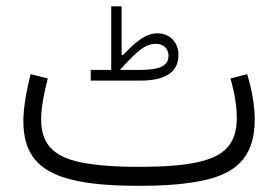

<svg xmlns="http://www.w3.org/2000/svg" viewBox="-20 -602 900 622"><path d="M726.6 -347.7C740.2 -300.3 747.1 -257.3 747.1 -218.8C747.1 -179.2 737.3 -148.4 717.8 -125.5C678.2 -79.6 589.8 -61.5 430.2 -61.5C352.1 -61.5 290 -66.4 243.7 -75.7C151.4 -94.2 113.3 -137.2 113.3 -215.3C113.3 -251 121.6 -297.4 134.8 -347.7L79.1 -361.8C64.9 -304.7 55.7 -252 55.7 -209.5C55.7 -156.2 68.4 -114.7 93.8 -84.5C144.5 -23.4 252.4 0 430.2 0C520 0 592.3 -6.3 647.5 -19.5C757.3 -45.4 805.2 -105.5 805.2 -215.3C805.2 -260.7 795.9 -311 780.8 -361.8ZM273.9 -375.5V-340.8H433.1C516.6 -340.8 558.1 -368.7 558.1 -424.3C558.1 -464.8 530.3 -494.1 489.7 -494.1C455.1 -494.1 423.3 -471.2 378.9 -423.8H374V-581.5H340.3V-375.5ZM368.7 -375.5C396.5 -406.7 418.5 -428.7 435.1 -441.4C451.2 -453.6 467.8 -460 484.4 -460C509.3 -460 525.9 -444.8 525.9 -421.4C525.9 -388.7 497.1 -375.5 433.1 -375.5Z"/></svg>

Font: Estedad Light
Style: Regular
Weight: 300
Designer: Amin Abedi
Version: Version 7.3